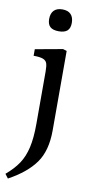

<svg xmlns="http://www.w3.org/2000/svg" viewBox="-108 -701 457 951"><g transform="rotate(10 120.5 -226.0)"><path d="M183 -604Q183 -577 169 -564.5Q155 -552 126 -552Q97 -552 83 -564.5Q69 -577 69 -604Q69 -632 83.5 -647Q98 -662 126 -662Q154 -662 168.5 -647Q183 -632 183 -604ZM182 -463V-63Q182 39 138.5 100Q95 161 5 210L-11 189Q29 155 52 120.5Q75 86 86 38Q97 -10 97 -81V-345Q97 -372 92.5 -385.5Q88 -399 72.5 -405Q57 -411 25 -411V-444L163 -469Z"/></g></svg>

Font: Gupter Medium
Style: Regular
Weight: 500
Designer: Octavio Pardo
Version: Version 1.000